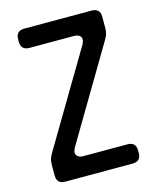

<svg xmlns="http://www.w3.org/2000/svg" viewBox="-109 -790 716 875"><g transform="rotate(-15 248.5 -352.0)"><path d="M407 9H90Q50 9 50 -31V-81Q50 -109 64 -131L327 -574Q334 -587 334 -597Q334 -608 325 -615Q316 -622 300 -622H90Q50 -622 50 -662V-673Q50 -713 90 -713H407Q447 -713 447 -673V-620Q447 -592 433 -570L172 -130Q165 -117 165 -107Q165 -96 174 -89Q183 -82 199 -82H407Q447 -82 447 -42V-31Q447 9 407 9Z"/></g></svg>

Font: ZCOOL QingKe HuangYou
Style: Regular
Weight: 400
Version: Version 1.000